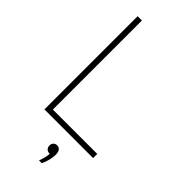

<svg xmlns="http://www.w3.org/2000/svg" viewBox="-299 -797 1078 1078"><g transform="rotate(45 240.0 -258.0)"><path d="M88.5 0V-740H122.5V-33H475V0ZM269.5 224Q277.5 203 281.2 186.2Q285 169.5 286 155H282.5Q269 155 260.2 146Q251.5 137 251.5 123Q251.5 109.5 259.8 100.8Q268 92 280.5 92Q313.5 92 313.5 135Q313.5 153 308.2 176.8Q303 200.5 291.5 224Z"/></g></svg>

Font: Encode Sans SmCnd Th
Style: Regular
Weight: 100
Width: 4
Designer: Multiple Designers
Foundry: Impallari Type
Version: Version 3.002; ttfautohint (v1.8.3) -l 8 -r 50 -G 200 -x 14 